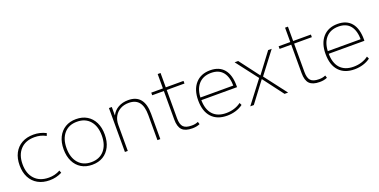

<svg xmlns="http://www.w3.org/2000/svg" viewBox="-20 -1408 4212 2136"><g transform="rotate(-20 2086.5 -340.0)"><path d="M308 10Q228 10 169.5 -23Q111 -56 79.5 -116.5Q48 -177 48 -260Q48 -343 79.5 -403.5Q111 -464 169.5 -497Q228 -530 308 -530Q347 -530 383 -521.5Q419 -513 455 -495L444 -465Q411 -483 378 -491Q345 -499 309 -499Q203 -499 143 -435Q83 -371 83 -260Q83 -149 143 -85Q203 -21 309 -21Q345 -21 378 -29Q411 -37 444 -55L455 -25Q419 -7 383 1.5Q347 10 308 10Z M812 10Q738 10 683.5 -23Q629 -56 599 -117Q569 -178 569 -260Q569 -343 599 -403.5Q629 -464 683.5 -497Q738 -530 812 -530Q887 -530 941.5 -497Q996 -464 1026 -403.5Q1056 -343 1056 -260Q1056 -178 1026 -117Q996 -56 941.5 -23Q887 10 812 10ZM812 -21Q910 -21 965.5 -85.5Q1021 -150 1021 -260Q1021 -371 965.5 -435Q910 -499 812 -499Q715 -499 659.5 -435Q604 -371 604 -260Q604 -150 659.5 -85.5Q715 -21 812 -21Z M1200 0V-520H1234V-422H1236Q1260 -472 1311 -501Q1362 -530 1430 -530Q1525 -530 1572 -472Q1619 -414 1619 -300V0H1585V-297Q1585 -399 1545.5 -449Q1506 -499 1425 -499Q1368 -499 1325 -475Q1282 -451 1258 -408Q1234 -365 1234 -307V0Z M1996 10Q1913 10 1876 -28Q1839 -66 1839 -152V-489H1701V-520H1839V-690H1873V-520H2083V-489H1873V-154Q1873 -82 1901.5 -52Q1930 -22 1999 -22Q2023 -22 2040.5 -25.5Q2058 -29 2077 -37L2086 -7Q2065 2 2043.5 6Q2022 10 1996 10Z M2409 10Q2291 10 2226.5 -60Q2162 -130 2162 -260Q2162 -386 2225.5 -458Q2289 -530 2400 -530Q2507 -530 2563 -463Q2619 -396 2619 -268Q2619 -263 2619 -259.5Q2619 -256 2618 -251H2180V-282H2597L2586 -269Q2586 -383 2539 -441Q2492 -499 2400 -499Q2304 -499 2250 -437Q2196 -375 2196 -262V-257Q2196 -142 2251 -81.5Q2306 -21 2409 -21Q2459 -21 2504 -35Q2549 -49 2585 -76L2598 -48Q2561 -20 2512 -5Q2463 10 2409 10Z M2684 0 2885 -263 2688 -520H2730L2907 -286H2909L3085 -520H3127L2931 -263L3132 0H3090L2909 -240H2907L2726 0Z M3504 10Q3421 10 3384 -28Q3347 -66 3347 -152V-489H3209V-520H3347V-690H3381V-520H3591V-489H3381V-154Q3381 -82 3409.5 -52Q3438 -22 3507 -22Q3531 -22 3548.5 -25.5Q3566 -29 3585 -37L3594 -7Q3573 2 3551.5 6Q3530 10 3504 10Z M3917 10Q3799 10 3734.5 -60Q3670 -130 3670 -260Q3670 -386 3733.5 -458Q3797 -530 3908 -530Q4015 -530 4071 -463Q4127 -396 4127 -268Q4127 -263 4127 -259.5Q4127 -256 4126 -251H3688V-282H4105L4094 -269Q4094 -383 4047 -441Q4000 -499 3908 -499Q3812 -499 3758 -437Q3704 -375 3704 -262V-257Q3704 -142 3759 -81.5Q3814 -21 3917 -21Q3967 -21 4012 -35Q4057 -49 4093 -76L4106 -48Q4069 -20 4020 -5Q3971 10 3917 10Z"/></g></svg>

Font: M PLUS 2 ExtraLight
Style: Regular
Weight: 250
Designer: Coji Morishita
Foundry: UNDERFOREST DESIGN
Version: Version 1.001